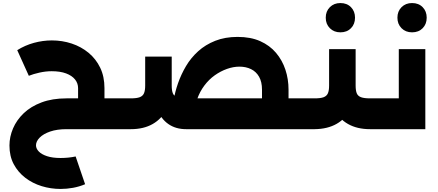

<svg xmlns="http://www.w3.org/2000/svg" viewBox="-20 -847 2871 1259"><path d="M651 0V-202H781V0ZM492 -134V-269Q492 -301 472 -326Q452 -351 413.5 -365.5Q375 -380 319 -380Q280 -380 239.5 -371Q199 -362 169 -350L93 -518Q144 -550 202.5 -566Q261 -582 320 -582Q388 -582 450 -561.5Q512 -541 560.5 -501Q609 -461 637 -403Q665 -345 665 -269V-134ZM377 392Q313 392 253 373.5Q193 355 145.5 318.5Q98 282 70 229.5Q42 177 42 107Q42 50 65.5 -5Q89 -60 135.5 -104.5Q182 -149 252.5 -175.5Q323 -202 416 -202V0Q354 0 309 15.5Q264 31 240 55.5Q216 80 216 106Q216 127 234 146Q252 165 288 177Q324 189 377 189Q403 189 428 186.5Q453 184 476 179L538 361Q500 377 459 384.5Q418 392 377 392ZM416 0V-202H701L663 0ZM781 0V-202Q790 -202 795.5 -174.5Q801 -147 801 -102Q801 -56 795.5 -28Q790 0 781 0Z M1790 0V-202H1987V0ZM781 0Q772 0 766.5 -28Q761 -56 761 -102Q761 -147 766.5 -174.5Q772 -202 781 -202ZM1698 0V-259Q1698 -310 1679 -343.5Q1660 -377 1626.5 -393.5Q1593 -410 1550 -410Q1510 -410 1468 -395Q1426 -380 1388 -353Q1350 -326 1320 -286Q1290 -246 1272.5 -196Q1255 -146 1255 -87H1110Q1110 -133 1118.5 -188Q1127 -243 1147.5 -301.5Q1168 -360 1200 -414Q1232 -468 1279.5 -511Q1327 -554 1391.5 -579.5Q1456 -605 1538 -605Q1624 -605 1686.5 -577Q1749 -549 1790 -500.5Q1831 -452 1851.5 -390Q1872 -328 1872 -259V0ZM781 0V-202H838Q876 -202 896 -209.5Q916 -217 924 -235Q932 -253 932 -286V-476H1106V-286Q1106 -197 1073.5 -132.5Q1041 -68 981.5 -34Q922 0 838 0ZM1200 0Q1132 0 1083.5 -34Q1035 -68 1010 -132.5Q985 -197 985 -286H1106Q1106 -253 1113.5 -235Q1121 -217 1141.5 -209.5Q1162 -202 1200 -202H1872V0ZM1987 0V-202Q1996 -202 2001.5 -174.5Q2007 -147 2007 -102Q2007 -56 2001.5 -28Q1996 0 1987 0Z M1987 0V-202H2044Q2082 -202 2102 -209.5Q2122 -217 2130 -235Q2138 -253 2138 -286V-525H2312V-286Q2312 -197 2279.5 -133Q2247 -69 2187.5 -35Q2128 -1 2044 0ZM2406 0Q2322 0 2262 -34Q2202 -68 2170 -132.5Q2138 -197 2138 -286H2312Q2312 -253 2319.5 -235Q2327 -217 2347.5 -209.5Q2368 -202 2406 -202H2440V0ZM2440 0V-202Q2449 -202 2454.5 -174.5Q2460 -147 2460 -102Q2460 -56 2454.5 -28Q2449 0 2440 0ZM1987 0Q1978 0 1972.5 -28Q1967 -56 1967 -102Q1967 -147 1972.5 -174.5Q1978 -202 1987 -202ZM2212 -635Q2170 -635 2143 -662Q2116 -689 2116 -731Q2116 -773 2143 -800Q2170 -827 2212 -827Q2255 -827 2281.5 -800Q2308 -773 2308 -731Q2308 -689 2281.5 -662Q2255 -635 2212 -635Z M2595 -525H2769V0H2440V-202H2595ZM2440 0Q2431 0 2425.5 -28Q2420 -56 2420 -102Q2420 -147 2425.5 -174.5Q2431 -202 2440 -202ZM2682 -635Q2640 -635 2613 -662Q2586 -689 2586 -731Q2586 -773 2613 -800Q2640 -827 2682 -827Q2725 -827 2751.5 -800Q2778 -773 2778 -731Q2778 -689 2751.5 -662Q2725 -635 2682 -635Z"/></svg>

Font: Alexandria ExtraBold
Style: Regular
Weight: 800
Designer: Mohamed Gaber
Foundry: Kief Type Foundry
Version: Version 5.100